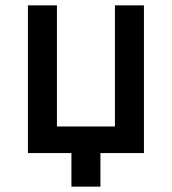

<svg xmlns="http://www.w3.org/2000/svg" viewBox="-20 -570 640 715"><path d="M246 125V0H84V-550H192V-99H408V-550H516V0H354V125Z"/></svg>

Font: JetBrains Mono SemiBold
Style: Regular
Weight: 472
Monospace: yes
Designer: Philipp Nurullin, Konstantin Bulenkov
Foundry: JetBrains
Version: Version 2.305; ttfautohint (v1.8.4.7-5d5b)